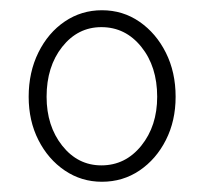

<svg xmlns="http://www.w3.org/2000/svg" viewBox="-20 -747 399 375"><path d="M179 -392Q139 -392 106.5 -414Q74 -436 55 -473.5Q36 -511 36 -558Q36 -606 55 -644.5Q74 -683 106.5 -705Q139 -727 179 -727Q220 -727 252.5 -704.5Q285 -682 304 -644Q323 -606 323 -558Q323 -511 304 -473.5Q285 -436 252.5 -414Q220 -392 179 -392ZM178 -424Q225 -424 256 -462.5Q287 -501 287 -558Q287 -617 256 -655.5Q225 -694 178 -694Q132 -694 101.5 -655.5Q71 -617 71 -558Q71 -501 101.5 -462.5Q132 -424 178 -424Z"/></svg>

Font: Readex Pro Light
Style: Regular
Weight: 300
Designer: Bonnie Shaver-Troup, Thomas Jockin
Foundry: Lexend
Version: Version 1.200; ttfautohint (v1.8.3)